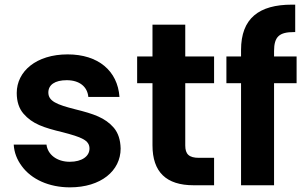

<svg xmlns="http://www.w3.org/2000/svg" viewBox="-20 -797 1318 826"><path d="M74 -82C115 -26 190 9 281 9C414 9 499 -62 499 -158C498 -195 489 -224 470 -247C432 -291 383 -307 303 -327C224 -347 188 -362 188 -399C188 -432 216 -452 267 -452C322 -452 356 -424 360 -380H494C486 -492 403 -563 271 -563C136 -563 52 -490 52 -397C52 -360 62 -330 81 -308C119 -264 167 -248 250 -228C330 -207 365 -194 365 -158C365 -125 333 -101 280 -101C225 -101 185 -132 180 -175H39C41 -141 53 -110 74 -82Z M570 -439H636V-172C636 -57 695 0 813 0H901V-118H836C793 -118 777 -134 777 -171V-439H901V-554H777V-691H636V-554H570Z M954 -439H1017V0H1159V-439H1256V-554H1159V-577C1159 -640 1182 -659 1245 -659C1246 -659 1248 -659 1250 -659V-777C1245 -777 1241 -777 1236 -777C1094 -777 1017 -718 1017 -582V-554H954Z"/></svg>

Font: Poppins SemiBold
Style: Regular
Weight: 600
Designer: Ninad Kale (Devanagari), Jonny Pinhorn (Latin)
Foundry: Indian Type Foundry
Version: 4.004